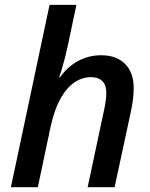

<svg xmlns="http://www.w3.org/2000/svg" viewBox="-20 -780 627 800"><path d="M186.5 -759.8H298.3L263.7 -595.2Q245.1 -510.3 226.6 -458H230Q261.7 -502.4 305.9 -526.1Q350.1 -549.8 401.4 -549.8Q465.3 -549.8 501.2 -513.7Q537.1 -477.5 537.1 -412.6Q537.1 -369.1 524.9 -313L457.5 0H345.2L413.6 -321.3Q422.9 -361.8 422.9 -394.5Q422.9 -425.3 406.5 -441.9Q390.1 -458.5 358.9 -458.5Q322.3 -458.5 289.8 -436.3Q257.3 -414.1 234.4 -373Q206.5 -324.7 190.4 -250L137.7 0H25.4Z"/></svg>

Font: Viking Open Sans Light
Style: Bold Italic
Weight: 600
Italic angle: -12°
Foundry: Ascender Corporation
Version: Version 2.000